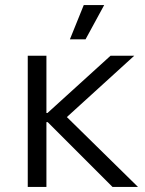

<svg xmlns="http://www.w3.org/2000/svg" viewBox="-20 -741 573 761"><path d="M319 -585 393 -721H312L257 -585ZM90 0H164V-257H169L426 0H527L245 -277L512 -520H418L168 -293H164V-520H90Z"/></svg>

Font: Fixel Display Regular
Style: Regular
Weight: 400
Designer: AlfaBravo + MacPaw
Foundry: Kyrylo Tkachov, Marchela Mozhyna, Serhii Makarenko, Maria Weinstein, Zakhar Kryvoshyya
Version: Version 1.211